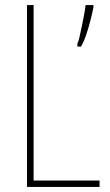

<svg xmlns="http://www.w3.org/2000/svg" viewBox="-20 -827 431 754"><path d="M86 -93V-807H112V-118H371V-93ZM347 -798Q343 -778 335.5 -748.5Q328 -719 318.5 -690.5Q309 -662 298 -644H284V-656Q288 -663 292.5 -683Q297 -703 302 -727Q307 -751 311 -773Q315 -795 316 -807H347Z"/></svg>

Font: Noto Sans Kannada UI Condensed Thin
Style: Regular
Weight: 100
Width: 3
Designer: Jelle Bosma - Monotype Design Team
Foundry: Monotype Imaging Inc.
Version: Version 2.005; ttfautohint (v1.8.4.7-5d5b)